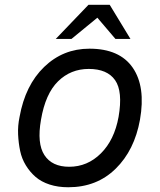

<svg xmlns="http://www.w3.org/2000/svg" viewBox="-20 -770 669 805"><path d="M439.9 -750 526.9 -606.9H463.9L388.2 -695.8L279.8 -606.9H213.9L351.1 -750ZM355 -565.9Q481.4 -565.9 536.4 -486.3Q591.3 -406.7 566.9 -268.1Q543.9 -140.1 464.8 -62.5Q385.7 15.1 266.1 15.1Q223.1 15.1 188 3.7Q152.8 -7.8 129.2 -28.3Q105.5 -48.8 88.4 -76.7Q71.3 -104.5 64.5 -137.2Q57.6 -169.9 55.9 -206.3Q54.2 -242.7 62 -279.8Q85.9 -413.1 165.3 -489.5Q244.6 -565.9 355 -565.9ZM352.1 -481Q276.4 -481 223.4 -429Q170.4 -377 151.9 -268.1Q134.3 -168.5 166.3 -119.6Q198.2 -70.8 270 -70.8Q346.7 -70.8 403.1 -127Q459.5 -183.1 477.1 -279.8Q495.6 -386.7 462.6 -433.8Q429.7 -481 352.1 -481Z"/></svg>

Font: Stilu
Style: Italic
Weight: 400
Italic angle: -10°
Designer: Genilson Lima Santos
Foundry: Genilson Lima Santos
Version: Version 1.200;PS 001.200;hotconv 1.0.88;makeotf.lib2.5.64775